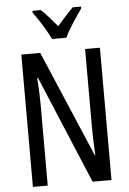

<svg xmlns="http://www.w3.org/2000/svg" viewBox="-62 -988 692 1032"><g transform="rotate(-5 284.5 -471.5)"><path d="M497 0H395L151 -582H147Q153 -500 153 -438V0H73V-714H175L419 -141H422Q420 -185 418.5 -221.5Q417 -258 417 -286V-714H497ZM245 -783Q229 -816 204 -857Q179 -898 153 -933V-943H198Q217 -926 239.5 -900.5Q262 -875 284 -849Q310 -879 327.5 -898Q345 -917 370 -943H415V-933Q393 -902 365.5 -860Q338 -818 322 -783Z"/></g></svg>

Font: Noto Sans Bengali ExtraCondensed
Style: Regular
Weight: 400
Width: 2
Designer: Jelle Bosma - Monotype Design Team
Foundry: Monotype Imaging Inc.
Version: Version 2.003; ttfautohint (v1.8.4.7-5d5b)